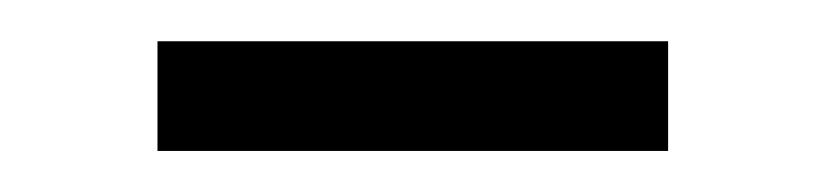

<svg xmlns="http://www.w3.org/2000/svg" viewBox="-20 -363 404 94"><path d="M57.1 -342.8H307.1V-289.1H57.1Z"/></svg>

Font: VidalokaRegular
Style: Regular
Weight: 400
Designer: Cyreal (www.cyreal.org)
Foundry: Cyreal (www.cyreal.org)
Version: Version 1.000